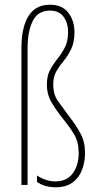

<svg xmlns="http://www.w3.org/2000/svg" viewBox="-20 -785 415 815"><path d="M296 -649Q296 -606 282.5 -577.5Q269 -549 251 -527.5Q233 -506 219.5 -483Q206 -460 206 -427Q206 -384 226 -356Q246 -328 272 -293Q304 -252 322.5 -217Q341 -182 341 -135Q341 -97 328 -63.5Q315 -30 287.5 -10Q260 10 216 10Q195 10 174 4.5Q153 -1 137 -13V-40Q175 -15 216 -15Q264 -15 289 -49.5Q314 -84 314 -135Q314 -182 295 -214Q276 -246 248 -280Q220 -315 199.5 -349Q179 -383 179 -427Q179 -463 192.5 -488Q206 -513 224 -535.5Q242 -558 255.5 -584Q269 -610 269 -649Q269 -687 250 -713.5Q231 -740 192 -740Q141 -740 119 -696Q97 -652 97 -578V0H71V-581Q71 -669 101 -717Q131 -765 192 -765Q244 -765 270 -731Q296 -697 296 -649Z"/></svg>

Font: Noto Sans ExtraCondensed Thin
Style: Regular
Weight: 100
Width: 2
Designer: Monotype Design Team
Foundry: Monotype Imaging Inc.
Version: Version 2.013; ttfautohint (v1.8.4.7-5d5b)